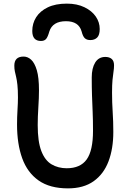

<svg xmlns="http://www.w3.org/2000/svg" viewBox="-20 -1026 713 1059"><path d="M355 13Q255 13 193 -30.5Q131 -74 102.5 -153Q74 -232 74 -339Q74 -380 76.5 -420Q79 -460 79 -488Q79 -531 76 -558Q73 -585 69 -601.5Q65 -618 62 -632Q59 -646 59 -664Q59 -714 110 -714Q133 -714 152 -696.5Q171 -679 183 -639Q195 -599 195 -528Q195 -487 191.5 -434Q188 -381 188 -336Q188 -245 208 -193Q228 -141 264.5 -119.5Q301 -98 348 -98Q423 -98 458 -146.5Q493 -195 493 -305Q493 -364 491 -409Q489 -454 487.5 -498.5Q486 -543 486 -599Q486 -650 505 -681Q524 -712 561 -712Q583 -712 596 -701Q609 -690 609 -666Q609 -648 606 -630Q603 -612 600.5 -585Q598 -558 598 -515Q598 -461 601.5 -408.5Q605 -356 605 -298Q605 -206 578.5 -136Q552 -66 496.5 -26.5Q441 13 355 13ZM349 -1006Q405 -1006 446 -986Q487 -966 508.5 -934.5Q530 -903 530 -866Q530 -833 516 -819Q502 -805 478 -805Q459 -805 448 -815Q437 -825 430 -853Q414 -909 344 -909Q270 -909 252 -852Q244 -823 234.5 -811.5Q225 -800 206 -800Q158 -800 158 -855Q158 -897 179.5 -931Q201 -965 243.5 -985.5Q286 -1006 349 -1006Z"/></svg>

Font: Shantell Sans Normal
Style: Regular
Weight: 500
Designer: Stephen Nixon, Anya Danilova, Shantell Martin
Foundry: Arrow Type
Version: Version 1.009;[a7da0bfa3]